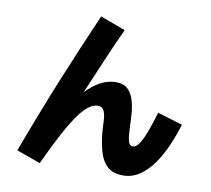

<svg xmlns="http://www.w3.org/2000/svg" viewBox="-91 -910 1182 1078"><g transform="rotate(10 500.0 -371.5)"><path d="M809 -330 952 -287Q932 -221 905 -160Q878 -99 843.5 -51.5Q809 -4 767 23.5Q725 51 676 51Q616 51 584 20.5Q552 -10 537.5 -63.5Q523 -117 518 -185Q517 -209 515.5 -238Q514 -267 504.5 -288.5Q495 -310 469 -310Q445 -310 419 -291.5Q393 -273 362 -230.5Q331 -188 292 -116Q253 -44 203 64L199 62L198 63L195 61L67 15Q148 -204 231.5 -408.5Q315 -613 400 -807L543 -754Q500 -660 459 -564Q418 -468 377 -371Q415 -411 457.5 -434.5Q500 -458 547 -458Q592 -458 616 -433.5Q640 -409 650.5 -370.5Q661 -332 663.5 -288.5Q666 -245 667.5 -206.5Q669 -168 675.5 -143.5Q682 -119 700 -119Q721 -119 739 -147.5Q757 -176 774.5 -224Q792 -272 809 -330Z"/></g></svg>

Font: Murecho
Style: Bold
Weight: 700
Designer: Neil Summerour
Foundry: Positype
Version: Version 1.010; ttfautohint (v1.8.3)